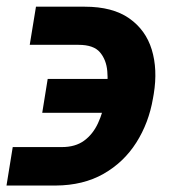

<svg xmlns="http://www.w3.org/2000/svg" viewBox="-31 -557 522 585"><path d="M7.8 -108.9H157.7Q198.7 -108.9 225.3 -128.4Q252 -147.9 267.6 -181.6Q283.2 -215.3 290.5 -257.3L293 -271Q298.8 -305.7 295.9 -340.1Q293 -374.5 273.7 -397.5Q254.4 -420.4 208.5 -420.4H59.6L78.6 -536.6H227.1Q312 -536.6 362.5 -501.2Q413.1 -465.8 431.4 -405.8Q449.7 -345.7 437.5 -271L435.1 -257.3Q422.4 -182.6 384.3 -122.6Q346.2 -62.5 284.4 -27.3Q222.7 7.8 138.7 8.3H-11.2ZM97.7 -213.4 114.3 -316.4H354L336.9 -213.4Z"/></svg>

Font: Inter 20pt
Style: Bold Italic
Weight: 700
Italic angle: -9.3988°
Version: Version 4.001;git-66647c0bb